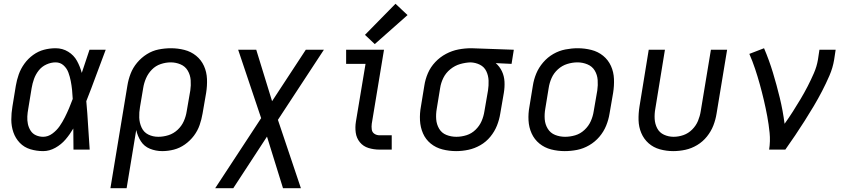

<svg xmlns="http://www.w3.org/2000/svg" viewBox="-20 -794 4504 1019"><path d="M209 8Q242 8 273.5 -9.5Q305 -27 328 -54Q351 -81 369 -112Q369 -56 370 0H456Q451 -64 447.5 -128.5Q444 -193 438 -257Q465 -325 490 -393.5Q515 -462 541 -530H455Q435 -470 414 -407Q405 -441 388.5 -471Q372 -501 342 -519.5Q312 -538 275 -538Q244 -538 213.5 -530Q183 -522 156 -502.5Q129 -483 109.5 -456Q90 -429 79.5 -399Q69 -369 64 -339L46 -229Q40 -194 40 -159Q40 -124 51 -92Q62 -60 85 -36Q108 -12 141 -2Q174 8 209 8ZM209 -68Q189 -68 171 -76Q153 -84 142.5 -100.5Q132 -117 128 -136Q124 -155 125 -175.5Q126 -196 130 -217L148 -327Q152 -351 160.5 -375Q169 -399 185.5 -420Q202 -441 226.5 -452Q251 -463 275 -463Q300 -463 317.5 -447Q335 -431 343 -409Q351 -387 355.5 -364Q360 -341 362.5 -317Q365 -293 366 -269Q357 -244 346.5 -219.5Q336 -195 324 -171Q312 -147 296.5 -124.5Q281 -102 258 -85Q235 -68 209 -68Z M566 205H652L703 -104Q710 -72 727.5 -44.5Q745 -17 776 -4.5Q807 8 841 8Q872 8 903 0Q934 -8 961.5 -27.5Q989 -47 1009 -73.5Q1029 -100 1039.5 -130.5Q1050 -161 1055 -191L1074 -301Q1080 -338 1078.5 -375Q1077 -412 1062.5 -444Q1048 -476 1021 -498Q994 -520 959 -529Q924 -538 887 -538Q855 -538 822 -531.5Q789 -525 759.5 -506.5Q730 -488 707.5 -461Q685 -434 673 -402.5Q661 -371 656 -339ZM820 -68Q791 -68 767 -80Q743 -92 731.5 -117Q720 -142 719 -170Q718 -198 723 -226L740 -327Q744 -353 755 -378.5Q766 -404 786 -424.5Q806 -445 833 -454Q860 -463 886 -463Q913 -463 938 -452.5Q963 -442 976.5 -419Q990 -396 992 -368.5Q994 -341 990 -314L971 -204Q967 -177 955.5 -151Q944 -125 922.5 -105Q901 -85 874 -76.5Q847 -68 820 -68Z M1122 205H1218L1397 -69L1482 205H1577L1455 -158L1699 -530H1603L1424 -257L1340 -530H1244L1366 -167Z M1994 0H2059V-76H1994Q1979 -76 1967 -84Q1955 -92 1953 -107Q1951 -122 1953 -137L2018 -530H1817V-455H1920L1869 -149Q1864 -119 1868 -90Q1872 -61 1890 -39Q1908 -17 1936 -8.5Q1964 0 1994 0ZM1969 -560 2143 -714 2079 -774 1917 -609Z M2401 8Q2433 8 2466 1Q2499 -6 2529.5 -23.5Q2560 -41 2582.5 -68.5Q2605 -96 2617.5 -127.5Q2630 -159 2635 -191L2654 -301Q2659 -331 2657.5 -360.5Q2656 -390 2644 -415.5Q2632 -441 2611 -459L2695 -455L2707 -530L2482 -538H2481Q2447 -538 2413 -531.5Q2379 -525 2347 -508Q2315 -491 2290 -464.5Q2265 -438 2251 -405.5Q2237 -373 2232 -339L2214 -229Q2207 -192 2209 -155Q2211 -118 2225 -86Q2239 -54 2266 -32Q2293 -10 2328.5 -1Q2364 8 2401 8ZM2402 -68Q2374 -68 2349 -78Q2324 -88 2310.5 -111Q2297 -134 2295 -161.5Q2293 -189 2298 -217L2316 -327Q2320 -354 2333 -380.5Q2346 -407 2370 -426.5Q2394 -446 2422 -454Q2450 -462 2477 -463Q2504 -462 2527 -450.5Q2550 -439 2561 -416Q2572 -393 2573 -366.5Q2574 -340 2570 -314L2551 -204Q2547 -177 2536 -151.5Q2525 -126 2504 -105.5Q2483 -85 2456 -76.5Q2429 -68 2402 -68Z M2977 8Q3010 8 3043 1.5Q3076 -5 3107 -23Q3138 -41 3161 -68Q3184 -95 3197 -127Q3210 -159 3215 -191L3234 -301Q3240 -338 3238.5 -375Q3237 -412 3222.5 -444Q3208 -476 3181 -498Q3154 -520 3118.5 -529Q3083 -538 3046 -538Q3014 -538 2980.5 -531.5Q2947 -525 2916.5 -507.5Q2886 -490 2862.5 -462.5Q2839 -435 2826 -403.5Q2813 -372 2808 -339L2790 -229Q2783 -192 2785 -155Q2787 -118 2801.5 -86Q2816 -54 2843 -32Q2870 -10 2905 -1Q2940 8 2977 8ZM2979 -68Q2951 -68 2926 -78Q2901 -88 2887 -111Q2873 -134 2871 -161.5Q2869 -189 2874 -217L2892 -327Q2896 -354 2907.5 -380Q2919 -406 2941 -426Q2963 -446 2990.5 -454.5Q3018 -463 3045 -463Q3072 -463 3097.5 -452.5Q3123 -442 3136.5 -419.5Q3150 -397 3152 -369.5Q3154 -342 3150 -314L3131 -204Q3127 -177 3115.5 -151Q3104 -125 3082 -104.5Q3060 -84 3033 -76Q3006 -68 2979 -68Z M3553 8Q3585 8 3617.5 1Q3650 -6 3680 -24Q3710 -42 3732 -69.5Q3754 -97 3766 -128Q3778 -159 3783 -191L3839 -530H3753L3699 -204Q3695 -178 3684.5 -152.5Q3674 -127 3653.5 -106.5Q3633 -86 3607 -77Q3581 -68 3555 -68Q3528 -68 3504 -79Q3480 -90 3468 -113Q3456 -136 3454.5 -163Q3453 -190 3458 -217L3509 -530H3423L3374 -229Q3368 -192 3369 -156Q3370 -120 3383.5 -88Q3397 -56 3422.5 -33.5Q3448 -11 3482.5 -1.5Q3517 8 3553 8Z M4062 0H4148Q4175 -38 4200.5 -76Q4226 -114 4250.5 -152.5Q4275 -191 4298.5 -230.5Q4322 -270 4343 -310.5Q4364 -351 4382 -392.5Q4400 -434 4407 -477L4415 -530H4329L4321 -477Q4315 -441 4299.5 -405.5Q4284 -370 4266.5 -336Q4249 -302 4229 -268.5Q4209 -235 4188 -202Q4167 -169 4144 -137Q4135 -207 4118.5 -275Q4102 -343 4082 -409Q4062 -475 4035 -538L3957 -508Q3974 -469 3987.5 -428.5Q4001 -388 4012.5 -346.5Q4024 -305 4034 -262.5Q4044 -220 4052 -177Q4060 -134 4064.5 -89.5Q4069 -45 4062 0Z"/></svg>

Font: Iosevka Sparkle
Style: Italic
Weight: 400
Italic angle: -9°
Designer: Belleve Invis
Foundry: Belleve Invis
Version: Version 4.5.0; ttfautohint (v1.8.3)